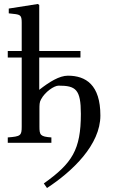

<svg xmlns="http://www.w3.org/2000/svg" viewBox="-20 -717 569 964"><path d="M19 0H238V-27C182 -31 178 -39 178 -82V-167C178 -191 178 -204 186 -218C206 -256 252 -287 274 -287C360 -287 386 -269 386 -145C386 35 342 103 200 204L216 227C344 143 484 10 484 -137C484 -291 411 -337 321 -337C278 -337 228 -306 177 -266V-428H384V-461H177V-692L170 -697L24 -674V-650L59 -646C83 -642 89 -637 89 -603V-461H19V-428H89V-82C89 -36 84 -32 19 -27Z"/></svg>

Font: erewhon
Style: Regular
Weight: 400
Version: Version 1.0.0